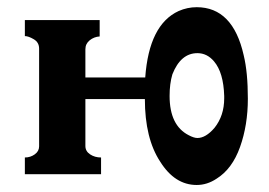

<svg xmlns="http://www.w3.org/2000/svg" viewBox="-20 -489 756 539"><path d="M609.4 -219.7Q607.4 -285.2 581.1 -316.4Q561.5 -339.8 534.2 -339.8Q487.3 -339.8 463.9 -280.3Q456.1 -253.9 456.1 -219.7Q456.1 -136.7 509.8 -109.4Q524.4 -101.6 534.2 -101.6Q557.6 -101.6 582 -129.9Q609.4 -164.1 609.4 -212.9ZM49.8 -46.9Q65.4 -46.9 77.6 -55.7Q89.8 -64.5 89.8 -78.1V-352.5Q89.8 -370.1 74.7 -378.9Q59.6 -387.7 49.8 -387.7V-432.6H259.8V-386.7Q244.1 -385.7 231.9 -376Q219.7 -366.2 219.7 -350.6V-271.5H387.7Q398.4 -419.9 481.4 -458Q505.9 -468.8 532.2 -468.8Q633.8 -468.8 664.1 -334Q675.8 -286.1 675.8 -211.9Q675.8 -137.7 653.8 -76.2Q631.8 -14.6 587.9 12.7Q561.5 30.3 532.2 30.3Q470.7 30.3 429.7 -35.2Q386.7 -100.6 386.7 -210.9H219.7V-79.1Q219.7 -64.5 232.9 -55.7Q246.1 -46.9 263.7 -46.9V0H49.8Z"/></svg>

Font: Menaion Unicode
Style: Regular
Weight: 400
Designer: Aleksandr Andreev
Foundry: Ponomar Technologies, Inc.
Version: 2.0